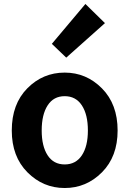

<svg xmlns="http://www.w3.org/2000/svg" viewBox="-20 -944 666 978"><path d="M40 -279.3Q40 -414.1 119.1 -494.1Q198.2 -574.2 309.6 -574.2Q419.9 -574.2 499.5 -493.7Q579.1 -413.1 579.1 -279.3Q579.1 -146.5 499.5 -66.4Q419.9 13.7 309.6 13.7Q199.2 13.7 119.6 -66.4Q40 -146.5 40 -279.3ZM427.7 -279.3Q427.7 -360.4 397 -407.2Q366.2 -454.1 309.6 -454.1Q252.9 -454.1 222.7 -407.2Q192.4 -360.4 192.4 -279.3Q192.4 -199.2 222.7 -152.8Q252.9 -106.4 309.6 -106.4Q366.2 -106.4 397 -152.8Q427.7 -199.2 427.7 -279.3ZM317.4 -650.4 244.1 -720.7 415 -923.8 514.6 -826.2Z"/></svg>

Font: Nasu
Style: Bold
Weight: 700
Designer: Ryoko NISHIZUKA (kana &amp; ideographs); Paul D. Hunt (Latin, Greek &amp; Cyrillic); Wenlong ZHANG (bopomofo); Sandoll C
Version: Version 2014.1215